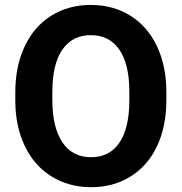

<svg xmlns="http://www.w3.org/2000/svg" viewBox="-20 -764 752 794"><path d="M668 -350.1Q668 -241.8 629.7 -160.2Q591.4 -78.6 520.2 -34.3Q448.9 10.1 356.7 10.1Q265.5 10.1 194 -33.8Q122.4 -77.6 83.1 -158.9Q43.8 -240.3 43.3 -346.1V-382.4Q43.3 -490.7 82.4 -573Q121.4 -655.4 192.7 -699.5Q264 -743.6 355.7 -743.6Q447.4 -743.6 518.6 -699.5Q589.9 -655.4 629 -573Q668 -490.7 668 -382.9ZM514.9 -383.4Q514.9 -498.7 473.6 -558.7Q432.2 -618.6 355.7 -618.6Q279.6 -618.6 238.3 -559.4Q197 -500.3 196.5 -385.9V-350.1Q196.5 -237.8 237.8 -175.8Q279.1 -113.9 356.7 -113.9Q432.7 -113.9 473.6 -173.6Q514.4 -233.2 514.9 -347.6Z"/></svg>

Font: Vazir FD
Style: Bold
Weight: 700
Foundry: DejaVu fonts team - Redesigned by Saber Rastikerdar
Version: Version 21.10;October 20, 2019;FontCreator 12.0.0.2547 64-bi